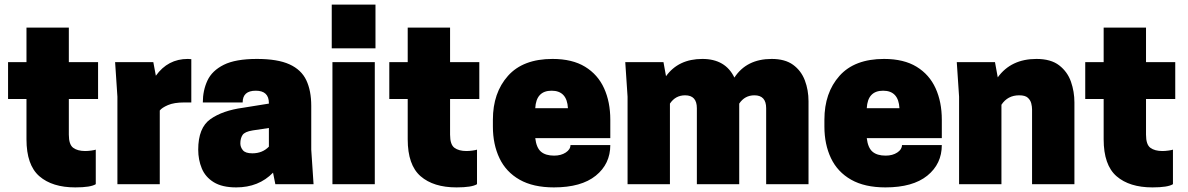

<svg xmlns="http://www.w3.org/2000/svg" viewBox="-20 -800 5159 834"><path d="M307 14Q207 14 151 -34.5Q95 -83 95 -195V-370H15V-530H95V-680H279V-530H406V-370H279V-215Q279 -172 298 -158Q317 -144 350 -144Q362 -144 376.5 -146Q391 -148 396 -150V0Q374 14 307 14Z M674 0H490V-380L480 -530H646L657 -471Q709 -544 796 -544L811 -543V-355H781Q736 -355 709.5 -343.5Q683 -332 674 -320Z M1006 14Q945 14 908.5 -8.5Q872 -31 856.5 -68.5Q841 -106 841 -150Q841 -245 894 -282.5Q947 -320 1036 -332L1148 -350V-352Q1148 -406 1091 -406Q1034 -406 1034 -355H861Q861 -407 881 -450Q901 -493 952 -518.5Q1003 -544 1096 -544Q1186 -544 1237.5 -520.5Q1289 -497 1310.5 -451.5Q1332 -406 1332 -340V-150L1342 0H1176L1166 -50Q1104 14 1006 14ZM1076 -134Q1120 -134 1148 -163V-244Q1112 -239 1077.5 -233.5Q1043 -228 1033.5 -213.5Q1024 -199 1024 -177Q1024 -161 1035 -147.5Q1046 -134 1076 -134Z M1608 0H1424V-530H1608ZM1611 -590H1421V-780H1611Z M1963 14Q1863 14 1807 -34.5Q1751 -83 1751 -195V-370H1671V-530H1751V-680H1935V-530H2062V-370H1935V-215Q1935 -172 1954 -158Q1973 -144 2006 -144Q2018 -144 2032.5 -146Q2047 -148 2052 -150V0Q2030 14 1963 14Z M2386 14Q2296 14 2237 -19.5Q2178 -53 2149.5 -113Q2121 -173 2121 -250V-280Q2121 -397 2186.5 -470.5Q2252 -544 2380 -544Q2466 -544 2521.5 -510Q2577 -476 2604 -416.5Q2631 -357 2631 -280V-200H2305Q2310 -158 2330 -141Q2350 -124 2387 -124Q2417 -124 2437.5 -137.5Q2458 -151 2458 -170H2631Q2631 -88 2568 -37Q2505 14 2386 14ZM2447 -330Q2443 -406 2376 -406Q2309 -406 2305 -330Z M3492 0H3308V-330Q3308 -386 3257 -386Q3215 -386 3191 -350V0H3007V-330Q3007 -386 2956 -386Q2914 -386 2890 -350V0H2706V-380L2696 -530H2862L2873 -469Q2927 -544 3031 -544Q3131 -544 3170 -463Q3223 -544 3332 -544Q3390 -544 3425 -518.5Q3460 -493 3476 -451Q3492 -409 3492 -360Z M3826 14Q3736 14 3677 -19.5Q3618 -53 3589.5 -113Q3561 -173 3561 -250V-280Q3561 -397 3626.5 -470.5Q3692 -544 3820 -544Q3906 -544 3961.5 -510Q4017 -476 4044 -416.5Q4071 -357 4071 -280V-200H3745Q3750 -158 3770 -141Q3790 -124 3827 -124Q3857 -124 3877.5 -137.5Q3898 -151 3898 -170H4071Q4071 -88 4008 -37Q3945 14 3826 14ZM3887 -330Q3883 -406 3816 -406Q3749 -406 3745 -330Z M4647 0H4463V-325Q4463 -337 4459.5 -351Q4456 -365 4444.5 -375.5Q4433 -386 4407 -386Q4357 -386 4330 -345V0H4146V-380L4136 -530H4302L4314 -464Q4372 -544 4482 -544Q4545 -544 4581 -516Q4617 -488 4632 -445Q4647 -402 4647 -355Z M4986 14Q4886 14 4830 -34.5Q4774 -83 4774 -195V-370H4694V-530H4774V-680H4958V-530H5085V-370H4958V-215Q4958 -172 4977 -158Q4996 -144 5029 -144Q5041 -144 5055.5 -146Q5070 -148 5075 -150V0Q5053 14 4986 14Z"/></svg>

Font: Tanohe Sans Black
Style: Regular
Weight: 900
Designer: Village Type and Design LLC & Cristiano Sobral
Foundry: Cooper Hewitt Smithsonian Design Museum
Version: Version 1.00;March 11, 2020;FontCreator 12.0.0.2522 64-bit; 